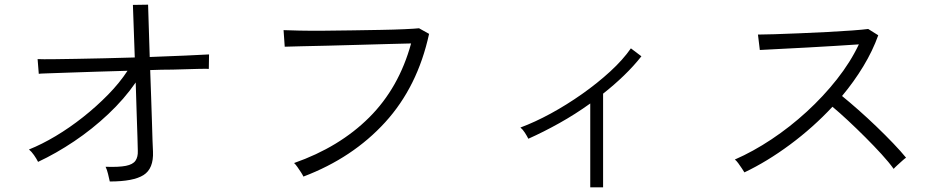

<svg xmlns="http://www.w3.org/2000/svg" viewBox="-20 -782 4040 822"><path d="M450 -5Q447 -19 442.5 -37.5Q438 -56 432 -68Q489 -66 519 -72Q549 -78 560 -94Q571 -110 570 -136Q570 -150 568.5 -194Q567 -238 565 -300Q563 -362 561 -429Q512 -358 443.5 -293.5Q375 -229 297.5 -177Q220 -125 143 -89Q136 -103 125.5 -118Q115 -133 104 -142Q159 -164 218.5 -199.5Q278 -235 335.5 -280.5Q393 -326 442.5 -376.5Q492 -427 526 -479Q457 -477 391 -475Q325 -473 271 -471Q217 -469 183.5 -468Q150 -467 146 -466L141 -529Q163 -528 206 -528.5Q249 -529 306 -530Q363 -531 427.5 -532.5Q492 -534 557 -536L549 -761L614 -762L621 -538Q704 -541 772.5 -544Q841 -547 875 -549L874 -487Q870 -488 827 -487Q784 -486 719 -484Q696 -484 672 -483.5Q648 -483 623 -482Q625 -425 627 -368Q629 -311 630.5 -262Q632 -213 633 -179Q634 -145 635 -133Q638 -60 594.5 -32.5Q551 -5 450 -5Z M1279 -26Q1277 -31 1269.5 -43Q1262 -55 1253 -67.5Q1244 -80 1239 -84Q1433 -152 1560.5 -279Q1688 -406 1740 -596Q1700 -595 1640.5 -593.5Q1581 -592 1514.5 -590Q1448 -588 1385 -586.5Q1322 -585 1272.5 -584Q1223 -583 1199 -582L1194 -653Q1217 -652 1262.5 -651Q1308 -650 1367 -650.5Q1426 -651 1488.5 -652Q1551 -653 1609 -654Q1667 -655 1711 -657Q1755 -659 1774 -661L1817 -637Q1768 -411 1629 -258.5Q1490 -106 1279 -26Z M2507 20V-339Q2443 -293 2375 -255Q2307 -217 2242 -188Q2236 -200 2227 -214Q2218 -228 2208 -236Q2270 -259 2338 -296Q2406 -333 2472 -379.5Q2538 -426 2592.5 -476Q2647 -526 2681 -575L2726 -541Q2693 -499 2651 -458.5Q2609 -418 2562 -381V20Z M3167 -44Q3164 -49 3156.5 -60.5Q3149 -72 3140.5 -83.5Q3132 -95 3126 -99Q3204 -133 3283 -185.5Q3362 -238 3433.5 -303.5Q3505 -369 3563 -442.5Q3621 -516 3657 -592Q3614 -589 3555.5 -585.5Q3497 -582 3435 -578.5Q3373 -575 3319.5 -572.5Q3266 -570 3233 -568L3225 -634Q3248 -634 3295.5 -635.5Q3343 -637 3403 -639.5Q3463 -642 3522 -645Q3581 -648 3628 -651.5Q3675 -655 3697 -658L3740 -631Q3716 -564 3676 -498Q3636 -432 3585 -371Q3617 -345 3655.5 -311Q3694 -277 3732.5 -240Q3771 -203 3804 -168.5Q3837 -134 3859 -107Q3853 -103 3842.5 -93.5Q3832 -84 3821.5 -74.5Q3811 -65 3806 -59Q3786 -87 3754 -122Q3722 -157 3685 -194Q3648 -231 3611 -265.5Q3574 -300 3544 -325Q3461 -236 3362.5 -163Q3264 -90 3167 -44Z"/></svg>

Font: Zen Kaku Gothic New
Style: Regular
Weight: 400
Designer: Yoshimichi Ohira
Foundry: Positype
Version: Version 1.001